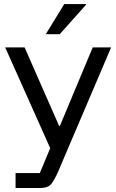

<svg xmlns="http://www.w3.org/2000/svg" viewBox="-20 -736 578 956"><path d="M57.5 200V125.8H178.3L230 1.7L5.8 -500H102.5L274.2 -109.2H278.3L441.7 -500H533.3L320 0L270 117.5Q253.3 155.8 237.1 177.9Q220.8 200 180 200ZM210 -565.8V-569.2L300 -715.8H408.3V-712.5L277.5 -565.8Z"/></svg>

Font: Funnel Display
Style: Regular
Weight: 400
Designer: NORD ID, Kristian Moeller
Foundry: Dicotype
Version: Version 1.000